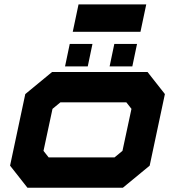

<svg xmlns="http://www.w3.org/2000/svg" viewBox="-20 -876 816 896"><path d="M108 0 27 -103 98 -437 223 -540H668.5L749.5 -437L678.5 -103L553.5 0ZM207 -141.5H514.5L551.5 -172L593.5 -368L569.5 -398.5H262L225 -368L183 -172ZM491.5 -566 513.5 -671H619.5L597.5 -566ZM283.5 -566 305.5 -671H411.5L389.5 -566ZM319.5 -727.5 346.5 -855.5H662.5L635.5 -727.5Z"/></svg>

Font: Tourney Expanded Black
Style: Italic
Weight: 900
Width: 7
Italic angle: -12°
Designer: Tyler Finck
Foundry: Etcetera Type Co
Version: Version 1.010; ttfautohint (v1.8.3)